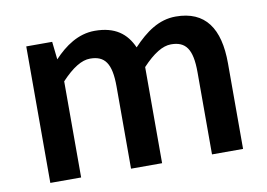

<svg xmlns="http://www.w3.org/2000/svg" viewBox="-66 -669 1073 773"><g transform="rotate(-10 471.0 -282.0)"><path d="M187 -554H81V4H207V-389C253 -438 291 -461 325 -461C385 -461 411 -427 411 -332V4H538V-389C584 -438 622 -461 656 -461C716 -461 742 -427 742 -332V4H869V-346C869 -489 815 -568 694 -568C625 -568 571 -529 518 -473C492 -532 446 -568 363 -568C295 -568 240 -529 195 -481Z"/></g></svg>

Font: Bithumb Trading Sans Semibold
Style: Regular
Weight: 600
Designer: HamHyungwon
Foundry: Bithumb
Version: Version 1.100;Glyphs 3.1.2 (3151)